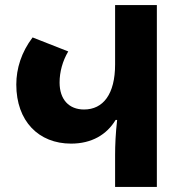

<svg xmlns="http://www.w3.org/2000/svg" viewBox="-20 -734 711 754"><path d="M432 0H596V-714H432V-481C432 -364 385 -304 310 -304C251 -304 214 -343 214 -410C214 -452 226 -495 248 -532L108 -587C64 -529 44 -465 44 -402C44 -258 132 -170 259 -170C340 -170 399 -205 434 -263H440C434 -210 432 -164 432 -125Z"/></svg>

Font: Noto Sans Georgian SemiCondensed ExtraBold
Style: Regular
Weight: 800
Width: 4
Designer: Monotype Design Team, Akaki Razmadze
Foundry: Google LLC
Version: Version 2.005